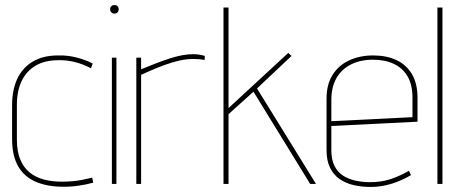

<svg xmlns="http://www.w3.org/2000/svg" viewBox="-20 -730 1820 762"><path d="M341 -459 348 -478Q316 -494 281 -502.5Q246 -511 211 -510Q150 -510 109 -485Q68 -460 48 -416Q28 -372 28 -314V-174Q29 -109 53 -68.5Q77 -28 121 -9Q165 10 223 11Q255 12 288 7.5Q321 3 350 -5L346 -25Q341 -24 330.5 -21.5Q320 -19 305 -16Q290 -13 269.5 -11Q249 -9 225 -9Q185 -9 152.5 -18Q120 -27 96.5 -46.5Q73 -66 60 -98Q47 -130 47 -176V-314Q47 -369 66 -408.5Q85 -448 121.5 -469.5Q158 -491 211 -491Q243 -492 276 -484Q309 -476 341 -459Z M424 0H442V-501H424ZM434 -710Q427 -710 422 -705.5Q417 -701 417 -693Q417 -686 422 -681Q427 -676 434 -676Q442 -676 446.5 -681Q451 -686 451 -693Q451 -701 446.5 -705.5Q442 -710 434 -710Z M792 -492 793 -508Q783 -511 771.5 -513Q760 -515 748 -515Q705 -515 653.5 -498Q602 -481 540 -455V-501H521V0H540V-433Q577 -450 607 -462Q637 -474 661.5 -481.5Q686 -489 706.5 -492.5Q727 -496 746 -496Q757 -496 769.5 -495Q782 -494 792 -492Z M1000 -379 1137 -508 1124 -520 887 -301V-700H867V0H887V-277L986 -366L1211 0H1234Z M1295 -133V-230L1637 -247V-342Q1637 -398 1615 -435.5Q1593 -473 1553.5 -491.5Q1514 -510 1461 -510Q1408 -510 1366 -490.5Q1324 -471 1300 -433Q1276 -395 1276 -339V-134Q1276 -93 1289.5 -65Q1303 -37 1327 -20Q1351 -3 1383 4.5Q1415 12 1451 12Q1493 12 1533.5 -0.5Q1574 -13 1611 -35L1603 -52Q1560 -28 1525 -17.5Q1490 -7 1449 -7Q1417 -7 1389 -13.5Q1361 -20 1340 -34Q1319 -48 1307 -72.5Q1295 -97 1295 -133ZM1617 -343V-265L1295 -249V-333Q1295 -384 1315 -419.5Q1335 -455 1372.5 -474Q1410 -493 1460 -493Q1508 -493 1543 -476.5Q1578 -460 1597.5 -427Q1617 -394 1617 -343Z M1716 0H1736V-700H1716Z"/></svg>

Font: Advent Pro Thin
Style: Regular
Weight: 250
Version: Version 3.000